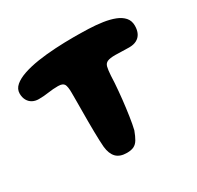

<svg xmlns="http://www.w3.org/2000/svg" viewBox="-137 -763 977 950"><g transform="rotate(-30 351.0 -288.0)"><path d="M332.5 26Q292.5 26 272 5Q251.5 -16 247 -58Q245.5 -73 244.8 -95.5Q244 -118 243.5 -145Q243 -172 243 -201.8Q243 -231.5 243.2 -261.2Q243.5 -291 243.5 -318.8Q243.5 -346.5 243.5 -369Q243.5 -404 235.8 -417.5Q228 -431 201 -431Q172.5 -431 144.5 -426.8Q116.5 -422.5 87.5 -422.5Q67.5 -422.5 52 -430.8Q36.5 -439 27.5 -455.2Q18.5 -471.5 18.5 -493.5Q18.5 -519.5 40 -538Q61.5 -556.5 98.8 -569Q136 -581.5 183.8 -588.8Q231.5 -596 284.5 -599Q337.5 -602 389.5 -602Q431.5 -602 473.5 -600.5Q515.5 -599 552.8 -593.5Q590 -588 618.5 -577Q647 -566 663.8 -547.2Q680.5 -528.5 680.5 -500Q680.5 -474.5 671.5 -456.8Q662.5 -439 645.2 -429.8Q628 -420.5 602.5 -420.5Q575 -420.5 560 -421.5Q545 -422.5 523.5 -422.5Q493 -422.5 478.8 -416.2Q464.5 -410 460.2 -393.2Q456 -376.5 454 -345Q453.5 -325.5 452 -304Q450.5 -282.5 448.5 -259.8Q446.5 -237 444 -213.8Q441.5 -190.5 438.5 -168Q435.5 -145.5 432.5 -124.8Q429.5 -104 426 -85.5Q422.5 -67 419 -52.5Q408.5 -24 398.2 -6.8Q388 10.5 372.8 18.2Q357.5 26 332.5 26Z"/></g></svg>

Font: Gluten SemiBold
Style: Regular
Weight: 600
Designer: Tyler Finck
Foundry: Etcetera Type Company
Version: Version 1.300